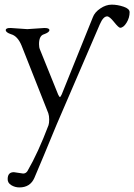

<svg xmlns="http://www.w3.org/2000/svg" viewBox="-20 -526 581 831"><path d="M173.8 -404.8Q193.8 -404.8 193.8 -395.5Q193.8 -386.2 170.9 -377.9Q148.9 -372.1 148.9 -335Q148.9 -320.8 152.8 -312L231.9 -116.2Q236.8 -106.4 239.3 -106Q241.7 -106 247.1 -117.2L381.8 -451.2Q389.6 -472.7 414.1 -489.3Q438.5 -505.9 463.4 -505.9Q488.3 -505.9 514.6 -497.1Q541 -488.3 541 -473.1Q541 -449.2 527.8 -427.7Q514.6 -406.2 500 -405.8Q493.2 -406.2 473.6 -430.7Q454.1 -455.1 443.8 -455.1Q426.8 -455.1 412.1 -420.9L225.1 13.2Q224.1 16.1 208.5 53.2Q192.9 90.8 169.9 146.5Q147 202.1 128.9 243.7Q110.8 285.2 64 285.2Q44.9 285.2 28.8 275.4Q12.7 265.6 13.2 249Q13.2 219.2 40 219.2L80.1 225.1Q92.3 225.1 99.1 213.9Q145 134.8 189.9 16.1Q192.9 7.3 192.9 -8.8Q192.9 -24.9 189 -36.1L73.2 -329.1Q56.2 -370.1 27.8 -377.9Q4.9 -385.7 4.9 -395.5Q4.9 -405.3 24.9 -404.8H27.8L98.1 -399.9L170.9 -404.8Z"/></svg>

Font: EBGaramond
Style: Regular
Weight: 400
Version: Version 000.012g